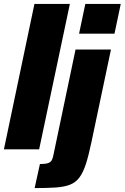

<svg xmlns="http://www.w3.org/2000/svg" viewBox="-31 -763 637 981"><path d="M-11 0 145 -743H326L169 0ZM373 -591 405 -743H586L554 -591ZM146 198 173 75Q204 75 217 69.5Q230 64 235 52.5Q240 41 243 24L355 -510H536L436 -36Q422 31 408 74.5Q394 118 375 143.5Q356 169 327 180.5Q298 192 254 195Q210 198 146 198Z"/></svg>

Font: Saira SemiCondensed Black
Style: Italic
Weight: 900
Width: 4
Italic angle: -12°
Designer: Hector Gatti with collaboration of the Omnibus-Type team
Foundry: Omnibus-Type
Version: Version 1.101